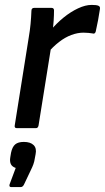

<svg xmlns="http://www.w3.org/2000/svg" viewBox="-20 -522 427 782"><path d="M49 0Q38 0 40 -11L97 -369Q102 -398 104.5 -424.5Q107 -451 108 -478Q108 -490 120 -490H189Q200 -490 200 -480Q200 -461 198.5 -437.5Q197 -414 194 -397L190 -342L137 -11Q136 -6 133.5 -3Q131 0 126 0ZM173 -305 184 -396Q210 -427 239 -450.5Q268 -474 298 -488Q328 -502 353 -502Q372 -502 380 -499Q385 -497 386.5 -493.5Q388 -490 387 -485Q384 -464 379.5 -440Q375 -416 370 -394Q367 -382 356 -386Q349 -387 340 -388Q331 -389 320 -389Q296 -389 270.5 -379.5Q245 -370 220.5 -351Q196 -332 173 -305ZM26 240Q16 240 19 229L44 162Q29 157 24 146Q19 135 22 118L25 100Q30 76 42 66Q54 56 77 56Q104 56 117 69Q130 82 125 106L122 122Q120 136 116 147Q112 158 106 170L78 229Q73 240 64 240Z"/></svg>

Font: Sofia Sans SemiBold
Style: Italic
Weight: 600
Italic angle: -9°
Designer: Botio Nikoltchev, Ani Petrova
Foundry: lettersoup
Version: Version 4.100-B